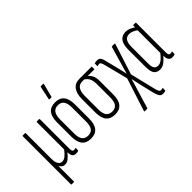

<svg xmlns="http://www.w3.org/2000/svg" viewBox="-99 -1178 1852 1852"><g transform="rotate(-45 826.5 -252.0)"><path d="M58 185Q53 185 53 179V-476Q53 -482 58 -482H89Q94 -482 94 -476V-126Q94 -84 108.5 -59Q123 -34 149 -34Q175 -34 198 -53.5Q221 -73 245 -104V-476Q245 -482 250 -482H280Q286 -482 286 -476V-77Q286 -54 290.5 -43.5Q295 -33 309 -33Q315 -33 320 -34Q325 -35 330 -37Q334 -38 334 -32V-5Q334 -1 330 1Q323 4 314.5 5Q306 6 298 6Q276 6 263 -7.5Q250 -21 248 -61V-63Q224 -33 201 -13.5Q178 6 148 6Q128 6 114 -5.5Q100 -17 93 -32V179Q93 185 88 185Z M504 6Q442 6 411.5 -31.5Q381 -69 381 -144V-337Q381 -413 411.5 -450.5Q442 -488 504 -488Q565 -488 595.5 -450.5Q626 -413 626 -337V-144Q626 -69 595.5 -31.5Q565 6 504 6ZM504 -34Q545 -34 565 -61Q585 -88 585 -145V-336Q585 -393 565 -421Q545 -449 504 -449Q462 -449 442 -421Q422 -393 422 -336V-145Q422 -88 442.5 -61Q463 -34 504 -34ZM487 -546Q482 -546 483 -553L512 -689Q513 -695 519 -695H549Q556 -695 553 -688L518 -551Q516 -546 512 -546Z M833 6Q771 6 740.5 -31.5Q710 -69 710 -144V-328Q710 -399 740 -440.5Q770 -482 830 -482H994Q999 -482 999 -477V-449Q999 -444 994 -444L908 -445V-444Q927 -429 941 -402.5Q955 -376 955 -326V-144Q955 -69 924.5 -31.5Q894 6 833 6ZM833 -34Q874 -34 894 -61Q914 -88 914 -145V-329Q914 -365 906 -387.5Q898 -410 885 -423.5Q872 -437 859 -445H831Q792 -445 771.5 -415.5Q751 -386 751 -330V-145Q751 -88 771.5 -61Q792 -34 833 -34Z M1301 191Q1274 191 1262 171.5Q1250 152 1240 113L1210 -13Q1204 -41 1198 -67.5Q1192 -94 1186 -122H1184Q1177 -94 1169 -67Q1161 -40 1152 -12L1094 180Q1093 185 1089 185H1055Q1049 185 1051 177L1160 -160L1099 -399Q1092 -425 1086 -437Q1080 -449 1067 -449Q1062 -449 1056 -448Q1050 -447 1044 -445Q1040 -444 1040 -450V-477Q1040 -482 1043 -483Q1051 -486 1059.5 -487Q1068 -488 1076 -488Q1104 -488 1116 -469Q1128 -450 1136 -410L1164 -298Q1170 -273 1176 -247.5Q1182 -222 1188 -196H1189Q1196 -222 1203 -247.5Q1210 -273 1218 -298L1270 -478Q1271 -482 1276 -482H1310Q1316 -482 1314 -475L1213 -161L1277 102Q1284 128 1291 140Q1298 152 1310 152Q1316 152 1322 151Q1328 150 1333 148Q1337 147 1337 153V179Q1337 183 1334 185Q1327 189 1318.5 190Q1310 191 1301 191Z M1446 6Q1404 6 1383.5 -21Q1363 -48 1363 -114V-346Q1363 -397 1375.5 -428Q1388 -459 1411 -473.5Q1434 -488 1466 -488Q1496 -488 1523 -475Q1550 -462 1569 -449L1566 -411Q1542 -429 1519 -439Q1496 -449 1474 -449Q1455 -449 1439 -439.5Q1423 -430 1413.5 -407Q1404 -384 1404 -344V-118Q1404 -70 1418 -52Q1432 -34 1458 -34Q1487 -34 1514 -57.5Q1541 -81 1567 -117L1570 -78Q1541 -42 1511 -18Q1481 6 1446 6ZM1613 6Q1561 6 1561 -66V-90L1559 -94V-424L1562 -439V-476Q1562 -482 1567 -482H1595Q1600 -482 1600 -476V-77Q1600 -54 1605 -43.5Q1610 -33 1623 -33Q1629 -33 1634.5 -34Q1640 -35 1645 -37Q1649 -38 1649 -32V-6Q1649 -1 1644 1Q1629 6 1613 6Z"/></g></svg>

Font: Sofia Sans Extra Condensed Light
Style: Regular
Weight: 300
Designer: Botio Nikoltchev, Ani Petrova
Foundry: lettersoup
Version: Version 4.101